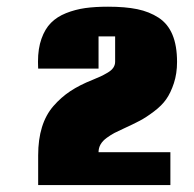

<svg xmlns="http://www.w3.org/2000/svg" viewBox="-20 -610 572 565"><path d="M92.3 -408.2Q92.3 -411.6 92 -418.5Q91.8 -425.3 91.8 -428.7Q91.8 -467.3 102.1 -496.1Q112.3 -524.9 129.9 -542.7Q147.5 -560.5 174.3 -571.3Q201.2 -582 230.5 -586.2Q259.8 -590.3 297.9 -590.3Q348.6 -590.3 384 -583Q419.4 -575.7 446.8 -557.9Q474.1 -540 487.5 -507.8Q501 -475.6 501 -427.7Q501 -393.6 491.7 -365.2Q482.4 -336.9 469.2 -318.1Q456.1 -299.3 433.1 -282Q410.2 -264.6 391.1 -254.6Q372.1 -244.6 343.3 -231.4Q327.1 -224.1 316.9 -218.8Q306.6 -213.4 294.4 -204.6Q282.2 -195.8 276.1 -185.3Q270 -174.8 270 -162.1H481.4V-65.4H92.3V-152.8Q92.3 -199.7 103.5 -235.8Q114.7 -272 137.2 -297.9Q159.7 -323.7 187 -341.8Q214.4 -359.9 252.4 -375Q268.1 -381.3 276.4 -385.3Q284.7 -389.2 296.4 -396Q308.1 -402.8 313.5 -410.9Q318.8 -418.9 318.8 -428.2V-502.9H270V-408.2Z"/></svg>

Font: Coda ExtraBold
Style: Regular
Weight: 800
Version: Version 2.001; ttfautohint (v0.8) -r 50 -G 200 -x